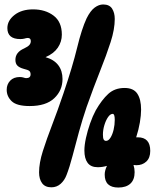

<svg xmlns="http://www.w3.org/2000/svg" viewBox="-20 -825 697 860"><path d="M128 -783Q183 -783 220 -755Q257 -727 257 -670Q257 -638 239 -611.5Q221 -585 184 -569Q222 -558 241 -533Q260 -508 260 -471Q260 -420 223 -385Q186 -350 113 -350Q55 -350 32.5 -371.5Q10 -393 10 -423Q10 -447 25.5 -463.5Q41 -480 69 -480Q73 -480 77 -479.5Q81 -479 84 -478Q93 -475 97 -475Q117 -475 117 -492Q117 -502 111.5 -507Q106 -512 85 -517Q67 -522 58 -531Q49 -540 49 -557Q49 -591 88 -608Q105 -616 111.5 -623.5Q118 -631 118 -641Q118 -655 104 -655Q100 -655 96.5 -654Q93 -653 89 -652Q85 -651 80.5 -650.5Q76 -650 71 -650Q13 -650 13 -699Q13 -733 45 -758Q77 -783 128 -783ZM210 14Q182 14 168.5 -4.5Q155 -23 155 -53Q155 -95 172 -148.5Q189 -202 214 -267Q239 -332 264 -406Q305 -527 325.5 -611.5Q346 -696 368 -743Q385 -777 404 -791Q423 -805 442 -805Q470 -805 482 -786.5Q494 -768 494 -740Q494 -694 475.5 -636.5Q457 -579 428.5 -507.5Q400 -436 368 -346Q349 -290 333.5 -233.5Q318 -177 305 -127Q292 -77 278 -41Q269 -17 251.5 -1.5Q234 14 210 14ZM510 15Q449 15 449 -43Q449 -61 459 -82Q438 -76 418 -76Q387 -76 372.5 -95.5Q358 -115 358 -151Q358 -175 365 -207Q372 -239 383.5 -272Q395 -305 409 -331Q436 -378 465 -404.5Q494 -431 538 -431Q578 -431 595 -405.5Q612 -380 612 -334Q612 -309 606.5 -276.5Q601 -244 590 -210Q594 -210 597 -210Q653 -210 653 -149Q653 -118 635.5 -101.5Q618 -85 591 -85Q584 -85 578 -86Q583 -70 583 -54Q583 -20 564 -2.5Q545 15 510 15ZM455 -194Q466 -194 475 -208.5Q484 -223 489 -244.5Q494 -266 494 -288Q494 -315 485 -315Q474 -315 464 -300.5Q454 -286 447.5 -264.5Q441 -243 441 -222Q441 -206 444.5 -200Q448 -194 455 -194Z"/></svg>

Font: DynaPuff Condensed
Style: Bold
Weight: 700
Width: 3
Designer: Toshi Omagari, Jennifer Daniel
Foundry: Google Fonts
Version: Version 2.000; ttfautohint (v1.8.4.7-5d5b)